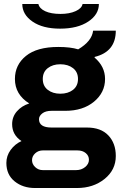

<svg xmlns="http://www.w3.org/2000/svg" viewBox="-20 -757 612 965"><path d="M282 -613Q195 -613 143.5 -648.5Q92 -684 92 -737H173Q178 -714 207.5 -700.5Q237 -687 284 -687Q329 -687 360 -701Q391 -715 395 -737H477Q477 -684 423.5 -648.5Q370 -613 282 -613ZM273 -521Q334 -521 373 -509Q442 -550 448 -603H562Q562 -497 456 -471L455 -468Q508 -423 508 -360Q508 -292 452.5 -246Q397 -200 308 -200H239Q209 -200 192.5 -187Q176 -174 176 -158Q176 -116 239 -116H417Q487 -116 524.5 -76.5Q562 -37 562 27Q562 97 505.5 142.5Q449 188 367 188H156Q95 188 53.5 154.5Q12 121 12 62Q12 26 33.5 -3.5Q55 -33 88 -48Q41 -79 41 -133Q41 -170 65 -197.5Q89 -225 127 -237Q55 -282 55 -360Q55 -431 110.5 -476Q166 -521 273 -521ZM283 -434Q245 -434 220 -414.5Q195 -395 195 -360Q195 -325 220 -305.5Q245 -286 283 -286Q322 -286 347 -305.5Q372 -325 372 -360Q372 -395 347 -414.5Q322 -434 283 -434ZM369 -1H195Q173 -1 157 13.5Q141 28 141 48Q141 68 157 83Q173 98 195 98H363Q389 98 408 82.5Q427 67 427 46Q427 26 411 12.5Q395 -1 369 -1Z"/></svg>

Font: Chivo
Style: Bold
Weight: 700
Designer: Hector Gatti
Foundry: Omnibus-Type
Version: Version 1.007;PS 001.007;hotconv 1.0.88;makeotf.lib2.5.64775